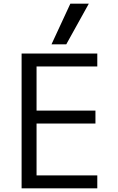

<svg xmlns="http://www.w3.org/2000/svg" viewBox="-20 -1020 640 1040"><path d="M97 0V-730H507V-660H178V-421H497V-351H178V-70H507V0ZM339 -780H259L361 -1000H461Z"/></svg>

Font: M PLUS Code Latin Expanded
Style: Regular
Weight: 400
Width: 7
Designer: Coji Morishita
Foundry: UNDERFOREST DESIGN
Version: Version 1.002; ttfautohint (v1.8.3)